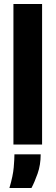

<svg xmlns="http://www.w3.org/2000/svg" viewBox="-20 -721 277 958"><path d="M47 0V-701H190V0ZM27 217Q45 156 48.5 114Q52 72 52 49H183Q183 102 167.5 145.5Q152 189 137 217Z"/></svg>

Font: Bricolage Grotesque 72pt
Style: Bold
Weight: 700
Designer: Mathieu Triay
Foundry: Atelier Triay
Version: Version 1.001;gftools[0.9.33.dev8+g029e19f]